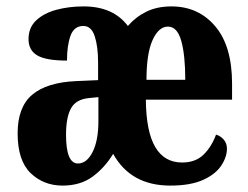

<svg xmlns="http://www.w3.org/2000/svg" viewBox="-20 -569 775 599"><path d="M175 10Q116 10 75.5 -29Q35 -68 35 -153Q35 -235 80.5 -273.5Q126 -312 218 -316L286 -319V-374Q286 -424 275.5 -456Q265 -488 240 -488Q211 -488 200 -457.5Q189 -427 189 -380Q124 -380 96.5 -396Q69 -412 69 -447Q69 -483 93 -505.5Q117 -528 156 -538.5Q195 -549 241 -549Q333 -549 379 -488Q403 -516 436.5 -532.5Q470 -549 515 -549Q599 -549 651.5 -487Q704 -425 704 -308V-258H435Q436 -158 464.5 -110Q493 -62 548 -62Q590 -62 615 -86.5Q640 -111 654 -149Q668 -145 678 -133.5Q688 -122 688 -105Q688 -79 670 -52Q652 -25 613 -7.5Q574 10 511 10Q388 10 333 -89Q307 -46 269 -18Q231 10 175 10ZM558 -320Q558 -397 545.5 -441.5Q533 -486 504 -486Q475 -486 456 -444Q437 -402 437 -320ZM223 -59Q251 -59 269 -95Q287 -131 287 -191V-266L257 -263Q217 -259 201.5 -231Q186 -203 186 -149Q186 -59 223 -59Z"/></svg>

Font: Noto Serif ExtraCondensed ExtraBold
Style: Regular
Weight: 800
Width: 2
Designer: Monotype Design Team
Foundry: Monotype Imaging Inc.
Version: Version 2.013; ttfautohint (v1.8.4.7-5d5b)